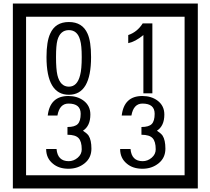

<svg xmlns="http://www.w3.org/2000/svg" viewBox="-20 -980 1195 1090"><path d="M1103 90H53V-960H1103ZM1028 15V-885H128V15ZM497 -656Q497 -442 371 -442Q244 -442 244 -656Q244 -744 265 -789Q294 -855 371 -855Q448 -855 477 -789Q497 -745 497 -656ZM444 -656Q444 -723 435 -752Q420 -809 371 -809Q322 -809 306 -752Q298 -723 298 -656Q298 -587 306 -553Q322 -488 371 -488Q419 -488 435 -554Q444 -587 444 -656ZM845 -450H794V-781Q748 -743 708 -735V-781Q759 -798 790 -847H845ZM499 -136Q499 -84 460.5 -53Q422 -22 369 -22Q314 -22 280 -51Q242 -82 242 -134H301Q307 -65 370 -65Q398 -65 421 -84.5Q444 -104 444 -132Q444 -177 426 -196Q408 -215 363 -215V-259Q405 -259 421.5 -276Q438 -293 438 -334Q438 -392 369 -392Q318 -392 306 -324H251Q264 -435 368 -435Q419 -435 454 -409Q493 -380 493 -330Q493 -265 451 -238Q475 -222 483 -210Q499 -185 499 -136ZM919 -136Q919 -84 880.5 -53Q842 -22 789 -22Q734 -22 700 -51Q662 -82 662 -134H721Q727 -65 790 -65Q818 -65 841 -84.5Q864 -104 864 -132Q864 -177 846 -196Q828 -215 783 -215V-259Q825 -259 841.5 -276Q858 -293 858 -334Q858 -392 789 -392Q738 -392 726 -324H671Q684 -435 788 -435Q839 -435 874 -409Q913 -380 913 -330Q913 -265 871 -238Q895 -222 903 -210Q919 -185 919 -136Z"/></svg>

Font: Unicode BMP Fallback SIL
Style: Regular
Weight: 400
Foundry: NRSI, SIL International
Version: Version 5.1 Based on Unicode 5.1